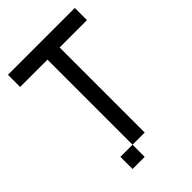

<svg xmlns="http://www.w3.org/2000/svg" viewBox="-259 -809 1117 1117"><g transform="rotate(-45 300.0 -250.0)"><path d="M350 -600H575V-700H25V-600H250V100H350ZM150 200H250V100H150Z"/></g></svg>

Font: LS-VG5000
Style: Regular
Weight: 400
Designer: Justin Bihan, 2021
Foundry: Justin Bihan, 2021
Version: Version 1.000;Glyphs 3.1.2 (3151)